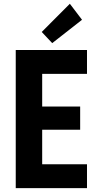

<svg xmlns="http://www.w3.org/2000/svg" viewBox="-20 -980 517 1000"><path d="M62 0V-719.7H433.1V-595.2H199.7V-425.3H397.5V-304.2H199.7V-124.5H433.1V0ZM252 -755.4 197.3 -813.5 343.8 -960.4 407.2 -877Z"/></svg>

Font: Reddit Sans Condensed
Style: Bold
Weight: 700
Designer: Stephen Hutchings
Foundry: Reddit
Version: Version 1.014